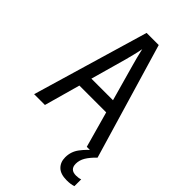

<svg xmlns="http://www.w3.org/2000/svg" viewBox="-277 -807 1119 1119"><g transform="rotate(45 282.5 -247.5)"><path d="M20 0 231 -716H331L543 0H454L392 -222H171L109 0ZM254 -521 192 -300H370L308 -521Q302 -542 294 -572.5Q286 -603 280 -631Q275 -603 267 -572Q259 -541 254 -521ZM509 221Q458 221 433 196.5Q408 172 408 132Q408 85 436 48Q464 11 496 -14L543 0Q510 32 494 59Q478 86 478 115Q478 163 528 163Q549 163 565 157V213Q553 217 539.5 219Q526 221 509 221Z"/></g></svg>

Font: Noto Sans Mono SemiCondensed
Style: Regular
Weight: 400
Width: 4
Designer: Monotype Design Team
Foundry: Monotype Imaging Inc.
Version: Version 2.014